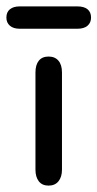

<svg xmlns="http://www.w3.org/2000/svg" viewBox="-43 -572 305 601"><path d="M68 -41Q68 -18 78.5 -4.5Q89 9 109 9Q129 9 140 -4.5Q151 -18 151 -41V-345Q151 -369 140 -382Q129 -395 109 -395Q89 -395 78.5 -382Q68 -369 68 -345ZM19 -552Q-1 -552 -12 -543Q-23 -534 -23 -517Q-23 -501 -12 -491.5Q-1 -482 19 -482H199Q220 -482 231 -491.5Q242 -501 242 -517Q242 -534 231 -543Q220 -552 199 -552Z"/></svg>

Font: Beiruti Medium
Style: Regular
Weight: 500
Designer: Arlette Boutros
Foundry: Boutros
Version: Version 1.41